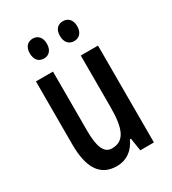

<svg xmlns="http://www.w3.org/2000/svg" viewBox="-180 -822 829 927"><g transform="rotate(-30 234.5 -358.5)"><path d="M103 -672C103 -634 123 -616 151 -616C178 -616 198 -635 198 -672C198 -707 178 -727 151 -727C123 -727 103 -709 103 -672ZM271 -672C271 -635 291 -616 319 -616C347 -616 367 -635 367 -672C367 -707 347 -727 319 -727C291 -727 271 -709 271 -672ZM407 -540H311V-256C311 -135 289 -76 218 -76C175 -76 156 -119 156 -210V-540H61V-188C61 -66 99 10 196 10C249 10 290 -18 314 -71H320L331 0H407Z"/></g></svg>

Font: Noto Sans Armenian ExtraCondensed Medium
Style: Regular
Weight: 500
Width: 2
Designer: Monotype Design Team
Foundry: Monotype Imaging Inc.
Version: Version 2.008